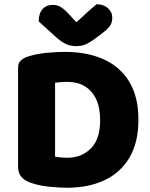

<svg xmlns="http://www.w3.org/2000/svg" viewBox="-20 -867 706 903"><path d="M451 -301Q451 -213 407.5 -169Q364 -125 296 -125Q283 -125 266.5 -126.5Q250 -128 239 -130V-478Q254 -480 268.5 -481Q283 -482 297 -482Q344 -482 378.5 -461.5Q413 -441 432 -401Q451 -361 451 -301ZM631 -304Q631 -413 587.5 -483.5Q544 -554 466.5 -588.5Q389 -623 285 -623Q247 -623 199 -618.5Q151 -614 108 -600Q89 -593 77 -581.5Q65 -570 65 -549V-82Q65 -30 120 -9Q160 6 210.5 11Q261 16 295 16Q396 16 471.5 -19.5Q547 -55 589 -126Q631 -197 631 -304ZM339 -762Q364 -785 388 -807Q412 -829 434 -847Q466 -847 487 -829Q508 -811 508 -783Q508 -762 498 -746.5Q488 -731 460 -710L432 -689Q403 -667 383 -658.5Q363 -650 339 -650Q309 -650 287 -661.5Q265 -673 245 -691L162 -766Q162 -803 179.5 -823.5Q197 -844 229 -844Q249 -844 266.5 -833.5Q284 -823 312 -792Z"/></svg>

Font: Baloo Tamma 2 ExtraBold
Style: Regular
Weight: 800
Designer: Divya Kowshik, Shuchita Grover and Ek Type
Foundry: Ek Type
Version: Version 1.700